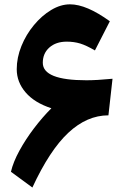

<svg xmlns="http://www.w3.org/2000/svg" viewBox="-20 -839 571 874"><path d="M29.8 -57.1Q40 -101.1 68.1 -152.6Q96.2 -204.1 134.5 -254.6Q172.9 -305.2 213.9 -346.2Q137.2 -371.1 96.7 -418.2Q56.2 -465.3 56.2 -523.9Q56.2 -576.7 77.4 -629.2Q98.6 -681.6 134.3 -724.6Q169.9 -767.6 212.9 -793.5Q255.9 -819.3 298.8 -819.3Q373.5 -819.3 480 -742.2L412.1 -609.4Q373 -632.3 345 -640.9Q316.9 -649.4 283.7 -649.4Q234.9 -649.4 204.8 -622.8Q174.8 -596.2 174.8 -553.2Q174.8 -473.6 373.5 -473.6Q396.5 -473.6 426.3 -475.3Q456.1 -477.1 492.2 -480.5L473.6 -314Q376 -314 291 -234.6Q206.1 -155.3 127.4 14.6Z"/></svg>

Font: Pinar DS1 ExtraBold
Style: Regular
Weight: 800
Designer: Amin Abedi
Version: Version 3.000